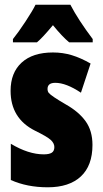

<svg xmlns="http://www.w3.org/2000/svg" viewBox="-20 -786 437 816"><path d="M183 10Q95 10 26 -21V-175Q101 -130 166 -130Q189 -130 200 -137Q211 -144 211 -161Q211 -177 196 -191Q181 -205 128 -231Q25 -283 25 -400Q25 -477 72 -520Q119 -563 205 -563Q247 -563 285 -551.5Q323 -540 365 -516L324 -392Q261 -434 215 -434Q182 -434 182 -408Q182 -398 187 -391.5Q192 -385 210.5 -372.5Q229 -360 260 -342Q315 -311 344 -270.5Q373 -230 373 -170Q373 -82 323.5 -36Q274 10 183 10ZM374 -620V-606H274Q244 -631 205 -679Q161 -626 137 -606H35V-620Q57 -647 88 -694Q119 -741 131 -766H279Q313 -701 374 -620Z"/></svg>

Font: Noto Sans UI CondBlack
Style: Regular
Weight: 900
Width: 3
Designer: Monotype Design Team
Foundry: Monotype Imaging Inc.
Version: Version 1.001